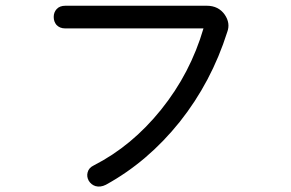

<svg xmlns="http://www.w3.org/2000/svg" viewBox="-20 -707 1040 686"><path d="M213.9 -686.5Q193.4 -686.5 182.6 -674.8Q171.9 -663.1 171.9 -646.5Q171.9 -629.9 181.6 -618.2Q193.4 -605.5 212.9 -605.5H707Q660.2 -445.3 555.7 -315.4Q451.2 -185.5 315.4 -116.2Q296.9 -107.4 293 -90.8Q289.1 -76.2 296.9 -61.5Q305.7 -46.9 321.3 -42Q338.9 -37.1 358.4 -46.9Q507.8 -128.9 622.1 -271.5Q735.4 -414.1 792 -592.8Q803.7 -624 783.2 -654.3Q760.7 -686.5 718.8 -686.5Z"/></svg>

Font: Gungsuh
Style: Regular
Weight: 400
Version: Version 2.21